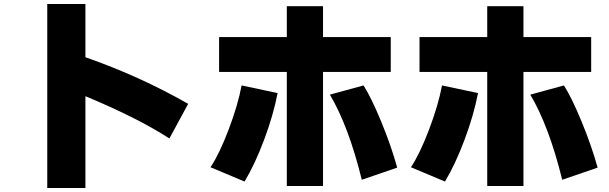

<svg xmlns="http://www.w3.org/2000/svg" viewBox="-20 -854 3040 958"><path d="M215.8 84V-834H406.2V-568.4Q675.8 -474.6 918.9 -335.9L825.2 -163.1Q667 -265.6 406.2 -374V84Z M1030.3 -19.5Q1074.2 -85 1120.6 -207Q1167 -329.1 1185.5 -427.7L1365.2 -389.6Q1343.8 -279.3 1297.9 -156.7Q1252 -34.2 1200.2 51.8ZM1073.2 -495.1V-668.9H1411.1V-823.2H1591.8V-668.9H1929.7V-495.1H1591.8V74.2H1411.1V-495.1ZM1626 -381.8 1793.9 -427.7Q1833 -366.2 1882.3 -246.6Q1931.6 -127 1961.9 -17.6L1785.2 43Q1719.7 -223.6 1626 -381.8Z M2030.3 -19.5Q2074.2 -85 2120.6 -207Q2167 -329.1 2185.5 -427.7L2365.2 -389.6Q2343.8 -279.3 2297.9 -156.7Q2252 -34.2 2200.2 51.8ZM2073.2 -495.1V-668.9H2411.1V-823.2H2591.8V-668.9H2929.7V-495.1H2591.8V74.2H2411.1V-495.1ZM2626 -381.8 2793.9 -427.7Q2833 -366.2 2882.3 -246.6Q2931.6 -127 2961.9 -17.6L2785.2 43Q2719.7 -223.6 2626 -381.8Z"/></svg>

Font: GenEi M Gothic v2 Black
Style: Regular
Weight: 900
Version: Version 2.0